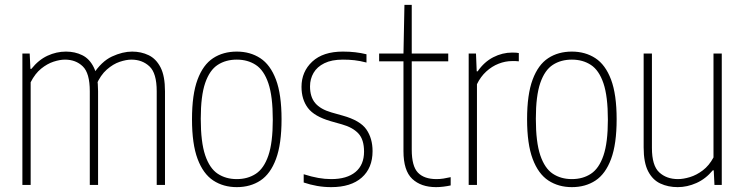

<svg xmlns="http://www.w3.org/2000/svg" viewBox="-20 -760 3058 789"><path d="M72 0V-540H102L105 -477H109Q138.5 -514 175.2 -531Q212 -548 251 -548Q288 -548 318 -533.2Q348 -518.5 365.5 -483Q383 -447.5 383 -385V0H349V-385Q349 -459.5 320.2 -487.2Q291.5 -515 247 -515Q226 -515 200 -506.5Q174 -498 149 -477.8Q124 -457.5 106 -422V0ZM624 0V-385Q624 -459.5 594.2 -487.2Q564.5 -515 520 -515Q499 -515 472 -506Q445 -497 419 -474.2Q393 -451.5 375 -410L361 -452Q396.5 -507.5 440.2 -527.8Q484 -548 523 -548Q560 -548 590.8 -533.2Q621.5 -518.5 639.8 -483Q658 -447.5 658 -385V0Z M953 9Q898 9 856.5 -18.2Q815 -45.5 792 -106.8Q769 -168 769 -270Q769 -372 791.8 -433Q814.5 -494 855.8 -521Q897 -548 953 -548Q1008 -548 1049.5 -521Q1091 -494 1114 -433Q1137 -372 1137 -270Q1137 -168 1114.2 -106.8Q1091.5 -45.5 1050.2 -18.2Q1009 9 953 9ZM953 -24Q998 -24 1031.2 -45.8Q1064.5 -67.5 1082.8 -120.8Q1101 -174 1101 -268Q1101 -364 1082.8 -417.8Q1064.5 -471.5 1031.2 -493.2Q998 -515 953 -515Q908 -515 874.8 -493.5Q841.5 -472 823.2 -419Q805 -366 805 -272Q805 -176 823.2 -122Q841.5 -68 874.8 -46Q908 -24 953 -24Z M1341 9Q1311 9 1282.8 4Q1254.5 -1 1228 -10V-44Q1261 -33.5 1288 -28.8Q1315 -24 1341 -24Q1405.5 -24 1440.8 -53.2Q1476 -82.5 1476 -137Q1476 -186.5 1452.8 -211.5Q1429.5 -236.5 1385 -249L1339 -262Q1271.5 -281.5 1245.2 -316.5Q1219 -351.5 1219 -403Q1219 -465.5 1263.2 -506.8Q1307.5 -548 1389 -548Q1417 -548 1440.2 -545.2Q1463.5 -542.5 1486 -537V-503Q1459 -510 1436.8 -512.5Q1414.5 -515 1389 -515Q1343 -515 1313 -500.2Q1283 -485.5 1268.5 -460.5Q1254 -435.5 1254 -405Q1254 -361.5 1275.5 -336.2Q1297 -311 1342 -298L1388 -285Q1460 -265 1485.5 -228.2Q1511 -191.5 1511 -139Q1511 -69.5 1466.5 -30.2Q1422 9 1341 9Z M1772 9Q1710 9 1674 -25Q1638 -59 1638 -139V-540L1642 -740H1672V-145Q1672 -77 1697.5 -50.5Q1723 -24 1774 -24Q1787.5 -24 1802.2 -26.2Q1817 -28.5 1832 -32V2Q1818.5 5 1802.5 7Q1786.5 9 1772 9ZM1538 -508V-540H1822V-508Z M1906 0V-540H1936L1939 -467H1943Q1969.5 -505.5 2007 -524.8Q2044.5 -544 2085 -544Q2094 -544 2100.8 -543.5Q2107.5 -543 2112 -542V-508Q2104.5 -509 2098.8 -509Q2093 -509 2084 -509Q2056.5 -509 2029 -498.2Q2001.5 -487.5 1978.2 -466.2Q1955 -445 1940 -414V0Z M2330 9Q2275 9 2233.5 -18.2Q2192 -45.5 2169 -106.8Q2146 -168 2146 -270Q2146 -372 2168.8 -433Q2191.5 -494 2232.8 -521Q2274 -548 2330 -548Q2385 -548 2426.5 -521Q2468 -494 2491 -433Q2514 -372 2514 -270Q2514 -168 2491.2 -106.8Q2468.5 -45.5 2427.2 -18.2Q2386 9 2330 9ZM2330 -24Q2375 -24 2408.2 -45.8Q2441.5 -67.5 2459.8 -120.8Q2478 -174 2478 -268Q2478 -364 2459.8 -417.8Q2441.5 -471.5 2408.2 -493.2Q2375 -515 2330 -515Q2285 -515 2251.8 -493.5Q2218.5 -472 2200.2 -419Q2182 -366 2182 -272Q2182 -176 2200.2 -122Q2218.5 -68 2251.8 -46Q2285 -24 2330 -24Z M2765 9Q2725.5 9 2693.8 -5.8Q2662 -20.5 2643.5 -56Q2625 -91.5 2625 -154V-540H2659V-152Q2659 -79.5 2689 -51.8Q2719 -24 2766 -24Q2788 -24 2815.2 -32.2Q2842.5 -40.5 2868.2 -60Q2894 -79.5 2912 -113V-540H2946V0H2916L2913 -60H2909Q2880 -25 2842 -8Q2804 9 2765 9Z"/></svg>

Font: Encode Sans Condensed Thin
Style: Regular
Weight: 100
Width: 3
Designer: Multiple Designers
Foundry: Impallari Type
Version: Version 3.002